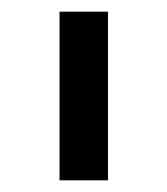

<svg xmlns="http://www.w3.org/2000/svg" viewBox="-20 -760 287 329"><path d="M82 -451V-740H165V-451Z"/></svg>

Font: IBM Plex Sans Devanagari Text
Style: Regular
Weight: 450
Designer: Mike Abbink, Paul van der Laan, Pieter van Rosmalen, Erin McLaughlin
Foundry: Bold Monday
Version: Version 1.1